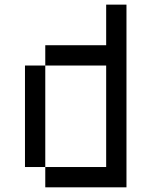

<svg xmlns="http://www.w3.org/2000/svg" viewBox="-20 -801 648 821"><path d="M173.6 -520.8H86.8V-86.8H173.6ZM434 -86.8V-520.8H173.6V-607.6H434V-781.2H520.8V0H173.6V-86.8Z"/></svg>

Font: 8-bit Operator+
Style: Regular
Weight: 400
Designer: GrandChaos9000
Foundry: Grand Chaos Productions
Version: Version 1.2.0 - April 24, 2014